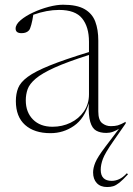

<svg xmlns="http://www.w3.org/2000/svg" viewBox="-20 -540 548 793"><path d="M499 -30 447.5 44Q414 92 405 116.2Q396 140.5 396 161Q396 207 441.5 207Q456.5 207 471.8 200.2Q487 193.5 504 175.5L508.5 180Q487 203.5 472.8 214.8Q458.5 226 447.2 229.2Q436 232.5 422.5 232.5Q395 232.5 379.8 216.2Q364.5 200 364.5 172Q364.5 153.5 373.8 131Q383 108.5 416 65L471.5 -8Q459.5 -0.5 446.5 4.2Q433.5 9 419 9Q394 9 377.2 -0.5Q360.5 -10 352.8 -36.5Q345 -63 346.5 -113Q329 -50.5 285.5 -20.2Q242 10 188.5 10Q121.5 10 83.5 -24Q45.5 -58 45.5 -122.5Q45.5 -152.5 55 -176.5Q64.5 -200.5 94.8 -222.8Q125 -245 185.5 -269.5Q246 -294 347.5 -325V-367.5Q347.5 -429 319.2 -464Q291 -499 224 -499Q173.5 -499 117.5 -479Q114 -455 109.2 -437.8Q104.5 -420.5 100 -415Q89.5 -403 69 -403Q44.5 -403 44.5 -422Q44.5 -439 65 -456.5Q85.5 -474 116.8 -488.5Q148 -503 181.2 -511.8Q214.5 -520.5 240.5 -520.5Q298 -520.5 329.5 -502.2Q361 -484 373.5 -450.8Q386 -417.5 386 -372.5V-80Q386 -44 401.8 -31.5Q417.5 -19 437.5 -19Q454.5 -19 466.5 -22.2Q478.5 -25.5 499 -37ZM86.5 -125.5Q86.5 -76.5 116.2 -46.5Q146 -16.5 197 -16.5Q237 -16.5 271.2 -33Q305.5 -49.5 326.5 -79.8Q347.5 -110 347.5 -150.5V-313Q258 -284.5 205.5 -260.8Q153 -237 127.5 -215.2Q102 -193.5 94.2 -171.8Q86.5 -150 86.5 -125.5Z"/></svg>

Font: Newsreader 72pt ExtraLight
Style: Regular
Weight: 275
Designer: Hugues Gentile
Foundry: Production Type
Version: Version 1.003; ttfautohint (v1.8.3)